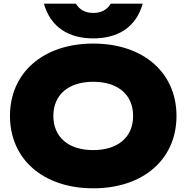

<svg xmlns="http://www.w3.org/2000/svg" viewBox="-20 -1003 1010 1040"><path d="M485 17C756 17 936 -140 936 -375C936 -610 756 -767 485 -767C215 -767 34 -610 34 -375C34 -140 215 17 485 17ZM218 -983C254 -855 353 -795 485 -795C618 -795 717 -855 753 -983H580C560 -950 529 -933 485 -933C442 -933 411 -950 391 -983ZM485 -190C351 -190 269 -260 269 -375C269 -490 351 -560 485 -560C619 -560 701 -490 701 -375C701 -260 619 -190 485 -190Z"/></svg>

Font: Bounded ExtBd
Style: Regular
Weight: 800
Designer: Vlad Churkin
Version: Version 3.0